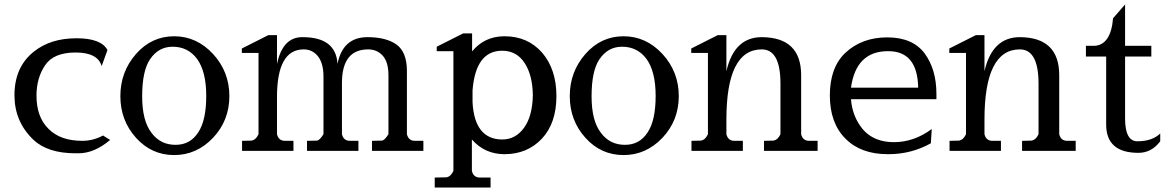

<svg xmlns="http://www.w3.org/2000/svg" viewBox="-20 -678 5249 863"><path d="M443 -69Q399 -45 350 -45Q251 -45 198 -99Q144 -152 144 -248Q144 -328 183 -385Q221 -442 320 -442Q419 -442 437 -381L463 -453Q435 -506 324 -506Q206 -506 131 -445Q45 -376 45 -250Q45 -131 130 -50Q194 11 320 11H333Q404 11 475 -49Z M866 -413Q907 -356 907 -247Q907 -137 871 -83Q835 -27 769 -27Q701 -27 661 -81Q619 -135 619 -245Q619 -359 654 -411Q692 -468 756 -468Q825 -468 866 -413ZM591 -59Q661 19 763 19Q864 19 938 -59Q1011 -137 1011 -246Q1011 -355 938 -435Q864 -515 763 -515Q661 -515 591 -435Q521 -355 521 -246Q521 -137 591 -59Z M1497 -391Q1490 -511 1340 -511H1337Q1250 -510 1225 -390V-520H1186L1067 -460V-440H1142V-75Q1131 -50 1111 -46L1068 -45V0H1299V-45H1261Q1232 -45 1225 -75V-242Q1225 -456 1345 -456Q1385 -456 1410 -424Q1434 -392 1434 -334V-75Q1416 -46 1404 -46H1403L1360 -45V0H1591V-45H1553Q1524 -45 1517 -75V-305Q1517 -456 1635 -456Q1675 -456 1701 -427Q1726 -398 1726 -340V-75Q1708 -46 1696 -46H1695L1652 -45V0H1883V-45H1845Q1816 -45 1809 -75V-359Q1809 -444 1762 -478Q1715 -511 1632 -511Q1521 -511 1497 -391Z M2338 -395Q2374 -340 2375 -249Q2373 -155 2335 -103Q2297 -51 2237 -51Q2113 -52 2104 -218V-272Q2118 -450 2237 -450Q2302 -450 2338 -395ZM2102 -528H2062L1943 -468V-448H2018V90Q2007 115 1987 119L1934 120V165H2185V120H2137Q2108 120 2101 90V-51Q2158 14 2245 15H2248Q2350 15 2416 -55Q2481 -125 2481 -246Q2481 -366 2417 -441Q2352 -515 2248 -515H2245Q2157 -514 2102 -447Z M2886 -413Q2927 -356 2927 -247Q2927 -137 2891 -83Q2855 -27 2789 -27Q2721 -27 2681 -81Q2639 -135 2639 -245Q2639 -359 2674 -411Q2712 -468 2776 -468Q2845 -468 2886 -413ZM2611 -59Q2681 19 2783 19Q2884 19 2958 -59Q3031 -137 3031 -246Q3031 -355 2958 -435Q2884 -515 2783 -515Q2681 -515 2611 -435Q2541 -355 2541 -246Q2541 -137 2611 -59Z M3245 -520H3206L3087 -460V-440H3162V-75Q3151 -50 3131 -46L3088 -45V0H3319V-45H3281Q3252 -45 3245 -75V-140Q3245 -456 3404 -456Q3488 -456 3488 -302V-75Q3477 -50 3457 -46L3414 -45V0H3655V-45H3617Q3588 -45 3581 -75V-340Q3581 -510 3404 -511Q3280 -511 3245 -358Z M3805 -284Q3828 -448 3971 -448H3973Q4104 -448 4107 -284ZM4168 -98Q4088 -39 3998 -39Q3908 -39 3858 -97Q3811 -154 3805 -232H4189V-256Q4189 -366 4136 -438Q4082 -510 3968 -510Q3853 -510 3778 -439Q3710 -373 3710 -249Q3710 -125 3780 -55Q3849 15 3970 15Q3972 15 3974 15Q4076 15 4164 -34Z M4405 -520H4366L4247 -460V-440H4322V-75Q4311 -50 4291 -46L4248 -45V0H4479V-45H4441Q4412 -45 4405 -75V-140Q4405 -456 4564 -456Q4648 -456 4648 -302V-75Q4637 -50 4617 -46L4574 -45V0H4815V-45H4777Q4748 -45 4741 -75V-340Q4741 -510 4564 -511Q4440 -511 4405 -358Z M5097 9Q5156 9 5195 -43V-78Q5159 -43 5092 -43Q5037 -43 5037 -146V-424H5155V-472H5037V-658L4983 -596Q4973 -476 4899 -472H4861V-424H4952V-118Q4952 9 5097 9Z"/></svg>

Font: Sawarabi Mincho
Style: Regular
Weight: 400
Version: Version 1.082; ttfautohint (v1.8.4.7-5d5b)